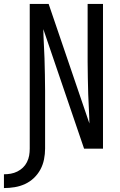

<svg xmlns="http://www.w3.org/2000/svg" viewBox="-87 -755 607 975"><path d="M-67 200V130Q-50 130 -32.5 127Q-15 124 1 116Q17 108 29.5 96Q42 84 50 68Q58 52 61 35Q64 18 64 0V-735H160Q212 -583 263.5 -431.5Q315 -280 367 -128Q367 -138 366.5 -147Q366 -156 366 -165L361 -276Q360 -317 359 -358.5Q358 -400 358 -441V-735H436V0H340L133 -607Q133 -597 133.5 -588Q134 -579 134 -570L139 -459Q140 -418 141 -376.5Q142 -335 142 -294V0Q142 27 136.5 54.5Q131 82 118 106Q105 130 85 149Q65 168 40 179.5Q15 191 -12.5 195.5Q-40 200 -67 200Z"/></svg>

Font: Zed Sans
Style: Regular
Weight: 400
Designer: Belleve Invis
Foundry: Belleve Invis
Version: Version 1.0.0; ttfautohint (v1.8.4)